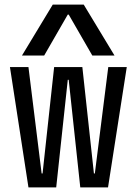

<svg xmlns="http://www.w3.org/2000/svg" viewBox="-20 -810 590 830"><path d="M103 0 23 -520H103L160 -60H164L214 -520H336L386 -60H390L448 -520H528L447 0H327L277 -465H273L223 0ZM75 -570 208 -790H342L475 -570H379L277 -747H273L171 -570Z"/></svg>

Font: M PLUS Code Latin SemiExpanded
Style: Regular
Weight: 400
Width: 6
Designer: Coji Morishita
Foundry: UNDERFOREST DESIGN
Version: Version 1.002; ttfautohint (v1.8.3)